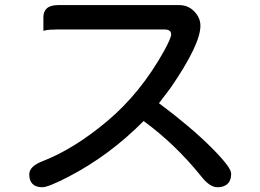

<svg xmlns="http://www.w3.org/2000/svg" viewBox="-20 -723 1040 769"><path d="M149.4 26.9Q123.5 26.9 110.4 13.7Q97.2 0.5 97.2 -24.4Q97.2 -57.6 152.3 -78.1Q279.3 -127.9 411.4 -239.5Q543.5 -351.1 636.7 -518.1Q665.5 -570.8 665.5 -585Q665.5 -593.8 660.6 -598.6Q654.3 -605 637.7 -605H212.9Q175.3 -605 160.6 -601.1L153.8 -599.6V-654.3Q153.8 -675.8 166 -688Q180.7 -702.6 212.9 -702.6H697.3Q733.9 -702.6 758.3 -677Q782.7 -651.4 782.7 -620.1Q782.7 -544.4 662.6 -370.1L616.7 -309.6Q742.2 -216.3 827.1 -131.8Q870.1 -88.4 889.6 -62Q905.8 -39.6 905.8 -27.3Q905.8 8.3 880.9 20.5Q868.7 26.9 850.6 26.9Q819.8 26.9 785.6 -17.1Q681.2 -146.5 555.2 -238.3Q418.5 -100.1 253.4 -14.6Q173.3 26.9 149.4 26.9Z"/></svg>

Font: YuPearl-Medium
Style: Medium
Weight: 500
Designer: Max Yao
Foundry: Max-Everyday
Version: Version 1.011; ttfautohint (v1.8.3)